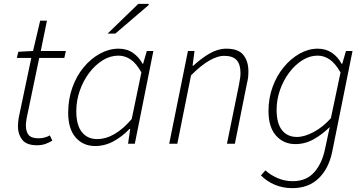

<svg xmlns="http://www.w3.org/2000/svg" viewBox="-20 -744 1887 994"><path d="M172 8Q117 8 95 -20.5Q73 -49 73 -88Q73 -101 74 -111.5Q75 -122 77 -135L142 -444H67L75 -476L151 -480L188 -637H223L191 -480H321L313 -444H183L118 -132Q117 -123 115.5 -114.5Q114 -106 114 -95Q114 -62 128.5 -45Q143 -28 180 -28Q196 -28 211 -32Q226 -36 238 -43L251 -16Q237 -7 217 0.5Q197 8 172 8Z M473 12Q410 12 371.5 -32.5Q333 -77 333 -161Q333 -230 354.5 -290.5Q376 -351 413.5 -396Q451 -441 498 -466.5Q545 -492 594 -492Q637 -492 668 -470.5Q699 -449 718 -414H721L740 -480H774L678 0H643L654 -76H650Q614 -38 568.5 -13Q523 12 473 12ZM482 -24Q529 -24 574.5 -51Q620 -78 662 -128L712 -369Q686 -416 656.5 -436Q627 -456 593 -456Q550 -456 511 -431.5Q472 -407 441.5 -366.5Q411 -326 393 -274.5Q375 -223 375 -169Q375 -96 404 -60Q433 -24 482 -24ZM537 -570 696 -724H748L751 -719L577 -570Z M856 0 953 -480H987L977 -404H981Q1022 -442 1065 -467Q1108 -492 1152 -492Q1214 -492 1240 -459.5Q1266 -427 1266 -375Q1266 -357 1264.5 -344Q1263 -331 1258 -310L1196 0H1155L1217 -304Q1221 -327 1223 -339.5Q1225 -352 1225 -366Q1225 -411 1205 -433Q1185 -455 1139 -455Q1108 -455 1065.5 -431.5Q1023 -408 969 -354L898 0Z M1493 230Q1445 230 1403 212.5Q1361 195 1331 164L1354 138Q1380 162 1417 178Q1454 194 1496 194Q1566 194 1607 147.5Q1648 101 1663 26L1687 -86Q1647 -47 1603 -22.5Q1559 2 1509 2Q1448 2 1409 -42Q1370 -86 1370 -169Q1370 -236 1391.5 -294.5Q1413 -353 1449.5 -397Q1486 -441 1531.5 -466.5Q1577 -492 1625 -492Q1667 -492 1698.5 -470.5Q1730 -449 1748 -414H1752L1771 -480H1805L1700 41Q1682 129 1629.5 179.5Q1577 230 1493 230ZM1517 -35Q1557 -35 1605 -61Q1653 -87 1693 -132L1743 -369Q1716 -416 1687 -436Q1658 -456 1624 -456Q1583 -456 1545 -432Q1507 -408 1477 -368Q1447 -328 1429.5 -278Q1412 -228 1412 -176Q1412 -105 1440 -70Q1468 -35 1517 -35Z"/></svg>

Font: Source Sans 3 Light
Style: Italic
Weight: 300
Italic angle: -11°
Designer: Paul D. Hunt
Foundry: Adobe
Version: Version 3.046;hotconv 1.0.118;makeotfexe 2.5.65603